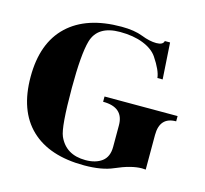

<svg xmlns="http://www.w3.org/2000/svg" viewBox="-94 -726 900 843"><g transform="rotate(15 356.0 -304.5)"><path d="M356.2 10.7Q198 10.7 113.6 -70.1Q29.3 -150.9 29.3 -304.7Q29.3 -458.5 114.9 -539.3Q200.4 -620.1 358.6 -620.1Q417 -620.1 455.6 -605Q493.4 -590.1 523.7 -590.1Q554.2 -590.1 557.9 -608.4H581.8L592.3 -443.1H568.4Q565.4 -476.3 528.8 -530.8Q508.5 -560.8 464 -578.5Q419.4 -596.2 358.6 -596.2Q256.3 -596.2 234.4 -518.8Q216.8 -456.8 216.8 -304.7Q216.8 -126.5 234.4 -86.9Q267.1 -13.2 356.2 -13.2Q402.3 -13.2 430.7 -34.3Q459 -55.4 459 -101.1V-198.7Q459 -280.8 365.2 -280.8V-304.7H697.3V-280.8Q623 -280.8 623 -198.7V-41.5Q615 -42.5 606 -42.5Q557.6 -42.5 487.1 -11.5Q436.5 10.7 356.2 10.7Z"/></g></svg>

Font: itsadzoke
Style: Regular
Weight: 700
Width: 7
Version: Version 0.45